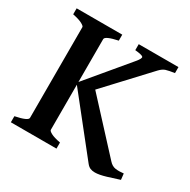

<svg xmlns="http://www.w3.org/2000/svg" viewBox="-139 -727 860 867"><g transform="rotate(30 291.5 -293.5)"><path d="M551.3 -563Q521.5 -558.6 506.8 -554Q492.2 -549.3 477.5 -533.7L262.7 -303.2H188L370.1 -521Q391.6 -546.4 386.2 -553Q380.9 -559.6 344.2 -563V-594.2H551.3ZM581.1 -23.4Q553.7 -14.2 518.8 -3.7Q483.9 6.8 461.9 6.8Q447.8 6.8 437.5 2.4Q427.2 -2 418 -13.7L188 -303.2L256.8 -339.8L501.5 -74.2Q516.6 -57.1 535.2 -54.4Q553.7 -51.8 577.6 -54.7ZM20.5 0V-31.7Q85.4 -44.9 85.4 -60.5V-533.7Q85.4 -539.1 69.8 -547.6Q54.2 -556.2 20.5 -563V-594.2H258.3V-563Q193.8 -549.3 193.8 -533.7V-60.5Q193.8 -54.7 209.2 -46.4Q224.6 -38.1 258.3 -31.7V0Z"/></g></svg>

Font: Namdhinggo SemiBold
Style: Regular
Weight: 600
Designer: Victor Gaultney
Foundry: SIL International
Version: Version 3.001